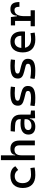

<svg xmlns="http://www.w3.org/2000/svg" viewBox="1660 -2432 782 4142"><g transform="rotate(-90 2051.0 -361.0)"><path d="M342.8 9.8C397 9.8 455.1 6.8 508.8 -4.9L497.1 -95.7C451.2 -87.9 402.8 -83 354.5 -83C236.8 -83 170.9 -146.5 170.9 -264.6C170.9 -373 227.5 -434.6 325.2 -434.6C379.4 -434.6 426.8 -407.2 456.1 -359.9L535.6 -419.9C504.9 -488.3 429.7 -527.3 329.1 -527.3C160.6 -527.3 66.4 -428.7 66.4 -259.8C66.4 -85.9 166.5 9.8 342.8 9.8Z M986.3 0H1089.8V-336.9C1089.8 -458 1027.3 -527.3 918 -527.3C831.1 -527.3 787.1 -493.2 781.2 -423.8H771.5V-732.4H668V0H771.5V-291C771.5 -390.6 812.5 -439.5 893.6 -439.5C952.1 -439.5 986.3 -402.3 986.3 -336.9Z M1571.3 4.9 1737.3 0V-83L1649.4 -93.8V-309.6C1649.4 -446.3 1567.4 -518.6 1396.5 -521L1292 -522.5L1282.2 -430.7L1406.2 -427.2C1502 -424.8 1550.8 -394 1550.8 -325.2V-301.3C1522.5 -307.1 1490.2 -309.6 1453.1 -309.6C1303.7 -309.6 1218.8 -249 1218.8 -139.6C1218.8 -44.4 1280.8 9.8 1388.7 9.8C1484.9 9.8 1548.8 -29.8 1556.2 -109.4H1566.4ZM1550.8 -221.7V-185.5C1550.8 -130.9 1502 -73.2 1405.3 -73.2C1348.6 -73.2 1316.4 -99.1 1316.4 -144.5C1316.4 -198.7 1362.8 -226.6 1451.2 -226.6C1484.9 -226.6 1517.6 -226.6 1550.8 -221.7Z M2010.7 9.8C2190.4 9.8 2267.6 -38.1 2267.6 -149.4C2267.6 -232.4 2218.8 -270.5 2110.4 -296.9L2014.6 -320.3C1970.2 -331.1 1949.2 -340.8 1949.2 -371.1C1949.2 -416 1998 -434.6 2114.3 -434.6C2152.3 -434.6 2190.4 -432.6 2243.2 -427.7L2253.9 -517.6C2208 -524.4 2167 -527.3 2117.2 -527.3C1923.8 -527.3 1841.8 -479.5 1841.8 -366.2C1841.8 -288.1 1888.2 -256.3 1990.2 -230.5L2109.4 -200.2C2143.6 -191.4 2160.2 -178.7 2160.2 -147.5C2160.2 -102.5 2115.2 -83 2010.7 -83C1963.9 -83 1914.1 -87.9 1845.7 -98.6L1834 -4.9C1879.9 5.9 1932.6 9.8 2010.7 9.8Z M2596.7 9.8C2776.4 9.8 2853.5 -38.1 2853.5 -149.4C2853.5 -232.4 2804.7 -270.5 2696.3 -296.9L2600.6 -320.3C2556.2 -331.1 2535.2 -340.8 2535.2 -371.1C2535.2 -416 2584 -434.6 2700.2 -434.6C2738.3 -434.6 2776.4 -432.6 2829.1 -427.7L2839.8 -517.6C2793.9 -524.4 2752.9 -527.3 2703.1 -527.3C2509.8 -527.3 2427.7 -479.5 2427.7 -366.2C2427.7 -288.1 2474.1 -256.3 2576.2 -230.5L2695.3 -200.2C2729.5 -191.4 2746.1 -178.7 2746.1 -147.5C2746.1 -102.5 2701.2 -83 2596.7 -83C2549.8 -83 2500 -87.9 2431.6 -98.6L2419.9 -4.9C2465.8 5.9 2518.6 9.8 2596.7 9.8Z M3267.6 9.8C3306.6 9.8 3357.4 7.8 3418.9 -3.9L3406.2 -94.7C3363.3 -85.9 3322.3 -81.1 3279.3 -81.1C3175.3 -81.1 3109.9 -126.5 3091.8 -212.9H3441.4C3443.4 -233.4 3444.3 -254.9 3444.3 -279.3C3444.3 -440.4 3364.3 -527.3 3224.6 -527.3C3076.2 -527.3 2991.2 -428.7 2991.2 -259.8C2991.2 -85.9 3090.8 9.8 3267.6 9.8ZM3087.9 -292C3096.2 -384.3 3145.5 -436.5 3225.6 -436.5C3303.7 -436.5 3350.6 -384.8 3350.6 -292Z M3773.4 -222.7C3773.4 -361.3 3816.4 -439.5 3904.3 -439.5C3954.1 -439.5 3975.6 -408.2 3975.6 -333H4078.1C4078.1 -469.7 4032.2 -527.3 3925.8 -527.3C3835.9 -527.3 3789.1 -480.5 3783.2 -384.8H3771.5L3753.9 -517.6H3574.2V-426.8H3669.9V-90.8H3554.7V0H3900.4V-90.8H3773.4Z"/></g></svg>

Font: CaskaydiaCove Nerd Font
Style: Regular
Weight: 400
Designer: Aaron Bell
Foundry: Saja Typeworks
Version: Version 2111.1;Nerd Fonts 2.3.3